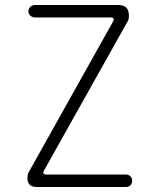

<svg xmlns="http://www.w3.org/2000/svg" viewBox="-20 -750 640 770"><path d="M127 0Q108 0 99 -9.5Q90 -19 90 -36Q90 -44 91.5 -50Q93 -56 96 -61L433 -663Q438 -672 435.5 -676Q433 -680 423 -680H121Q110 -680 102 -687Q94 -694 94 -705Q94 -716 102 -723Q110 -730 121 -730H454Q476 -730 486.5 -719.5Q497 -709 497 -687Q497 -679 495.5 -673Q494 -667 490 -661L157 -67Q152 -58 154.5 -54Q157 -50 167 -50H485Q496 -50 503 -43Q510 -36 510 -25Q510 -14 503 -7Q496 0 485 0Z"/></svg>

Font: Maple Mono Thin
Style: Regular
Weight: 250
Monospace: yes
Designer: subframe7536
Version: Version 7.000